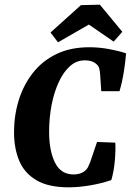

<svg xmlns="http://www.w3.org/2000/svg" viewBox="-20 -788 565 821"><path d="M273 13Q187 13 135.5 -17.5Q84 -48 62 -101Q40 -154 40 -223Q40 -294 60 -359Q80 -424 120 -475.5Q160 -527 220.5 -556.5Q281 -586 362 -586Q403 -586 444.5 -578.5Q486 -571 519 -560Q517 -529 510 -484Q503 -439 491 -398H413L408 -472Q407 -484 404.5 -495Q402 -506 390 -516Q373 -530 343 -530Q307 -530 279 -505Q251 -480 231 -436.5Q211 -393 200.5 -338.5Q190 -284 190 -224Q190 -144 215 -93Q240 -42 295 -42Q309 -42 320.5 -45.5Q332 -49 340 -55Q351 -63 356 -73Q361 -83 365 -93L395 -181L473 -178Q475 -146 471 -100.5Q467 -55 456 -18Q412 -3 363.5 5Q315 13 273 13ZM196 -649 326 -766 407 -768 503 -652 466 -610 360 -683 228 -607Z"/></svg>

Font: Yrsa
Style: Bold Italic
Weight: 700
Italic angle: -7.10001°
Version: Version 2.004